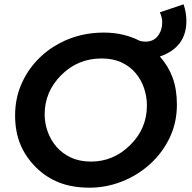

<svg xmlns="http://www.w3.org/2000/svg" viewBox="-20 -860 891 890"><path d="M395 10Q315.5 10 254.5 -13.8Q193.5 -37.5 146 -85Q98.5 -132.5 74.2 -191.2Q50 -250 50 -325Q50 -400.5 77 -465Q104 -529.5 150.5 -579Q197 -628.5 257 -660Q350 -709 461 -709Q553 -709 627 -671Q639 -667 654 -667Q691.5 -667 711.8 -693.5Q732 -720 732 -756Q732 -779 721 -803L831 -840Q844 -801 844 -763Q844 -640.5 721 -598Q760.5 -554 780.2 -499.8Q800 -445.5 800 -375Q800 -290.5 765.8 -220Q731.5 -149.5 674 -98Q616.5 -46.5 544 -18.2Q471.5 10 395 10ZM402 -111Q506 -111 583.5 -187.5Q661 -264 661 -371Q661 -411.5 648 -450.5Q635 -489.5 609 -520.8Q583 -552 543.5 -570.5Q504 -589 451 -589Q341 -589 264 -512Q187 -435 187 -330Q187 -289.5 200.8 -250.5Q214.5 -211.5 241.5 -180Q268.5 -148.5 308.8 -129.8Q349 -111 402 -111Z"/></svg>

Font: Argentum Sans Medium
Style: Italic
Weight: 500
Italic angle: -11°
Designer: Julieta Ulanovsky (font), Cristiano Sobral (main changes and remaster)
Foundry: Julieta Ulanovsky (font), Cristiano Sobral (main changes and remaster)
Version: Version 2.007;June 15, 2022;FontCreator 14.0.0.2814 64-bit; 